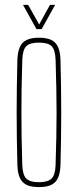

<svg xmlns="http://www.w3.org/2000/svg" viewBox="-20 -759 318 784"><path d="M139 5Q107.5 5 88.5 -4.2Q69.5 -13.5 60.8 -33.2Q52 -53 51 -85Q49.5 -138.5 48.8 -192.2Q48 -246 48 -299.5Q48 -353 48.8 -406.8Q49.5 -460.5 51 -514Q52 -546.5 60.8 -566.5Q69.5 -586.5 88.5 -595.8Q107.5 -605 139 -605Q170.5 -605 189.5 -595.8Q208.5 -586.5 217.2 -566.5Q226 -546.5 227 -514Q228.5 -460.5 229.2 -406.8Q230 -353 230 -299.5Q230 -246 229.2 -192.2Q228.5 -138.5 227 -85Q226 -53 217.2 -33.2Q208.5 -13.5 189.5 -4.2Q170.5 5 139 5ZM139 -15Q175 -15 190.2 -29.5Q205.5 -44 207 -85Q209 -148.5 210 -200Q211 -251.5 211 -299.5Q211 -347.5 210 -399Q209 -450.5 207 -514Q205.5 -556 190.8 -570.5Q176 -585 139 -585Q102.5 -585 87.5 -570.5Q72.5 -556 71 -514Q69 -450.5 68.2 -399Q67.5 -347.5 67.5 -299.5Q67.5 -251.5 68.2 -200Q69 -148.5 71 -85Q72.5 -44 87.8 -29.5Q103 -15 139 -15ZM129 -640 74 -739H95L140 -659L184 -739H205L150 -640Z"/></svg>

Font: Big Shoulders Thin
Style: Regular
Weight: 100
Designer: Patric King
Foundry: XO Type Co
Version: Version 2.002